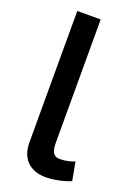

<svg xmlns="http://www.w3.org/2000/svg" viewBox="-143 -785 588 848"><g transform="rotate(20 151.5 -361.0)"><path d="M67 -730V-111C67 -36 112 8 187 8C222 8 271 -2 303 -16L287 -103C270 -95 245 -89 219 -89C195 -89 177 -97 177 -151V-730Z"/></g></svg>

Font: FIGSv2-sans-serif SemiBold
Style: Regular
Weight: 600
Designer: Matt McInerney, Pablo Impallari, Rodrigo Fuenzalida,Mirko Velimirovic
Foundry: Matt McInerney, Pablo Impallari, Rodrigo Fuenzalida
Version: Version 4.021;hotconv 1.0.109;makeotfexe 2.5.65596